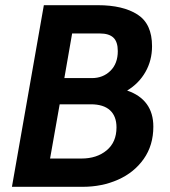

<svg xmlns="http://www.w3.org/2000/svg" viewBox="-20 -720 656 740"><path d="M149 -700H357Q454 -700 510 -664Q566 -628 566 -542Q566 -487 540.5 -442.5Q515 -398 470 -371Q520 -354 545.5 -319Q571 -284 571 -232Q571 -160 534 -107.5Q497 -55 435 -27.5Q373 0 299 0H26ZM334 -419Q377 -419 405.5 -447Q434 -475 434 -523Q434 -559 417 -575Q400 -591 365 -591H258L228 -419ZM294 -109Q353 -109 391 -140.5Q429 -172 429 -229Q429 -272 404 -295Q379 -318 330 -318H210L173 -109Z"/></svg>

Font: Cabin
Style: Bold Italic
Weight: 700
Italic angle: -7°
Designer: Pablo Impallari
Foundry: Pablo Impallari. http://www.impallari.com Igino Marini. http://www.ikern.com
Version: Version 2.200